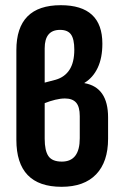

<svg xmlns="http://www.w3.org/2000/svg" viewBox="-20 -711 476 739"><path d="M217 8Q43 8 43 -173V-518Q43 -691 214 -691Q374 -691 374 -543Q374 -488 356 -450Q338 -412 305 -392V-391Q396 -375 396 -259V-177Q396 -88 350 -40Q304 8 217 8ZM152 -393 194 -404Q229 -414 247.5 -442.5Q266 -471 266 -520Q266 -560 253.5 -578Q241 -596 211 -596Q152 -596 152 -525ZM218 -89Q287 -89 287 -179V-264Q287 -300 273 -316Q259 -332 230 -332Q213 -332 192.5 -327Q172 -322 152 -314V-177Q152 -131 166.5 -110Q181 -89 218 -89Z"/></svg>

Font: Sofia Sans Condensed
Style: Bold
Weight: 700
Designer: Botio Nikoltchev, Ani Petrova
Foundry: lettersoup
Version: Version 4.101; ttfautohint (v1.8.4.7-5d5b)